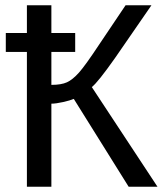

<svg xmlns="http://www.w3.org/2000/svg" viewBox="-20 -708 623 728"><path d="M2 -511.2V-583H82V-688H174.8V-583H265.1V-511.2H174.8V-386.2Q212.4 -386.2 233.9 -396Q255.4 -405.8 279.8 -433.1Q303.7 -460 356 -539.1L456.1 -688H554.2L416 -487.8Q350.6 -395 328.1 -377.9L577.1 0H467.8L259.8 -333Q246.1 -327.1 219 -321Q191.9 -314.9 174.8 -314.9V0H82V-511.2Z"/></svg>

Font: Libra Sans Modern
Style: Regular
Weight: 400
Foundry: Stefan Peev, Context Ltd
Version: Version 1.000